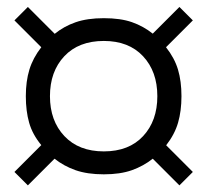

<svg xmlns="http://www.w3.org/2000/svg" viewBox="-20 -668 610 565"><path d="M62 -122.5 22.5 -162 101.5 -241Q75.5 -272.5 65.8 -306.8Q56 -341 56 -385Q56 -429 66.5 -463.2Q77 -497.5 101.5 -529L22.5 -608L62 -647.5L141 -568.5Q168 -590.5 202.5 -602.5Q237 -614.5 285.5 -614.5Q334.5 -614.5 368.2 -602.8Q402 -591 429.5 -569L508 -647.5L547.5 -608L468.5 -529Q493.5 -497.5 503.8 -463.2Q514 -429 514 -385Q514 -341.5 504 -307Q494 -272.5 469 -240.5L547.5 -162L508 -122.5L429.5 -201Q402.5 -179.5 368.2 -167.2Q334 -155 285.5 -155Q237 -155 202.2 -167.2Q167.5 -179.5 140.5 -201ZM285.5 -222.5Q359.5 -222.5 401.2 -267.5Q443 -312.5 443 -385Q443 -457.5 401 -502.5Q359 -547.5 285.5 -547.5Q211.5 -547.5 169.2 -502.5Q127 -457.5 127 -385Q127 -312.5 169.5 -267.5Q212 -222.5 285.5 -222.5Z"/></svg>

Font: Besley SemiBold
Style: Regular
Weight: 600
Designer: Owen Earl
Foundry: indestructible type*
Version: Version 2.001; ttfautohint (v1.8.3)